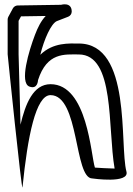

<svg xmlns="http://www.w3.org/2000/svg" viewBox="-20 -791 609 878"><path d="M340 -542C506.8 -542 471.6 -205.4 504.1 -20.2C476 -20.4 435.7 -23.4 414 -24.6C395.6 -79.3 380.5 -406 211 -406C131.3 -406 95.9 -314.8 73.8 -220.9C69.3 -376.2 65 -535.9 65 -543V-695.7L76.1 -716.2L189.1 -718C167.2 -694.8 152.7 -665.2 140 -631.8C112 -558.6 68.3 -412.7 114.3 -395.2C152.9 -380.5 153.8 -424.4 153.8 -424.4C194.8 -552.5 275.8 -542 340 -542ZM340 -592C298 -592 223.7 -598.4 164.3 -540.5C182 -612.6 213.4 -682 239.3 -694.2C242.8 -695.8 291.9 -714.6 291.9 -714.6C301.2 -718.2 308 -727.6 308 -738C308 -784 258.7 -768.9 258.7 -768.9C258 -768.9 256.6 -769 255.6 -769L60.6 -766C52.7 -765.9 43.4 -761.1 39 -752.9L18 -713.9C16.1 -710.4 15 -706.1 15 -702V-543C15 -540.4 79.9 95.1 82.9 65.5C106.2 -166.8 143.6 -356 211 -356C343.5 -356 318.4 25 402 25C402 25 573.3 50.3 558.2 -6.4C525.7 -127.9 583.7 -592 340 -592Z"/></svg>

Font: Rocketfuel
Style: Regular
Weight: 400
Designer: Mew Too
Foundry: Cannot Into Space Fonts.
Version: Version 0.27